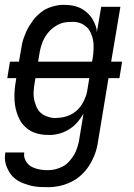

<svg xmlns="http://www.w3.org/2000/svg" viewBox="-30 -548 550 791"><path d="M164 223Q151 223 138 222.5Q125 222 112.5 220Q100 218 88 214.5Q76 211 64.5 206.5Q53 202 42.5 195.5Q32 189 23.5 180.5Q15 172 9 162Q3 152 -2 140.5Q-7 129 -9 114.5Q-11 100 -9 91L-8 80H70Q68 92 71 102.5Q74 113 80.5 122Q87 131 96 136.5Q105 142 115.5 145.5Q126 149 139 151Q152 153 160 153H169Q184 153 199.5 149Q215 145 229 137.5Q243 130 254 118Q265 106 273.5 92.5Q282 79 287.5 62Q293 45 295 35L314 -80Q307 -68 298.5 -56.5Q290 -45 280 -35Q270 -25 257.5 -17Q245 -9 232 -3.5Q219 2 203.5 5Q188 8 180 8H169Q153 8 138.5 5.5Q124 3 110.5 -2Q97 -7 85.5 -15.5Q74 -24 64.5 -35Q55 -46 49 -59Q43 -72 38.5 -86Q34 -100 32 -114.5Q30 -129 29.5 -144.5Q29 -160 30.5 -178Q32 -196 34 -206L37 -226H0L11 -294H48L56 -339Q58 -352 60.5 -365Q63 -378 67.5 -391Q72 -404 77.5 -416.5Q83 -429 90.5 -441Q98 -453 106 -464Q114 -475 124.5 -485Q135 -495 146.5 -503Q158 -511 171 -516Q184 -521 199.5 -524.5Q215 -528 224 -528H235Q251 -528 266.5 -525.5Q282 -523 296 -517Q310 -511 321.5 -502Q333 -493 342.5 -481.5Q352 -470 359 -454Q366 -438 368 -428L369 -415L387 -520H466L428 -294H473L462 -226H417L374 34Q372 48 368.5 62.5Q365 77 359.5 90.5Q354 104 347 117.5Q340 131 331 143.5Q322 156 311 167Q300 178 287.5 187Q275 196 261 202.5Q247 209 233 213.5Q219 218 202 220.5Q185 223 176 223ZM349 -294 351 -303Q353 -313 354 -323.5Q355 -334 355.5 -344.5Q356 -355 355.5 -365Q355 -375 353 -384.5Q351 -394 347.5 -403.5Q344 -413 339.5 -421Q335 -429 328 -435.5Q321 -442 313 -447Q305 -452 293.5 -455Q282 -458 275 -458H266Q257 -458 247 -457Q237 -456 227.5 -453.5Q218 -451 209.5 -446.5Q201 -442 192.5 -436Q184 -430 177 -423Q170 -416 164 -408Q158 -400 153 -391Q148 -382 144.5 -373Q141 -364 138 -353Q135 -342 134 -336L127 -294ZM192 -62H200Q214 -62 229.5 -65Q245 -68 259 -74.5Q273 -81 285 -91.5Q297 -102 305.5 -115Q314 -128 321 -145Q328 -162 329 -172L338 -226H116L113 -208Q111 -198 110 -188Q109 -178 108.5 -168Q108 -158 109 -148.5Q110 -139 112.5 -130Q115 -121 118.5 -112Q122 -103 127 -95.5Q132 -88 139 -82Q146 -76 154.5 -72Q163 -68 174 -65Q185 -62 192 -62Z"/></svg>

Font: Iosevka Term Oblique
Style: Regular
Weight: 400
Italic angle: -9°
Monospace: yes
Designer: Belleve Invis
Foundry: Belleve Invis
Version: Version 31.4.0